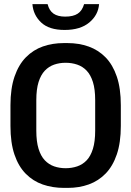

<svg xmlns="http://www.w3.org/2000/svg" viewBox="-20 -906 640 936"><path d="M292 10Q236 10 188.5 -6.5Q141 -23 105.5 -59Q70 -95 50.5 -152.5Q31 -210 31 -292V-393Q31 -475 51 -533Q71 -591 106.5 -627Q142 -663 189 -679.5Q236 -696 291 -696H309Q365 -696 412.5 -679Q460 -662 495 -626Q530 -590 549.5 -532.5Q569 -475 569 -393V-292Q569 -211 549.5 -153.5Q530 -96 495 -60Q460 -24 413 -7Q366 10 310 10ZM300 -86Q330 -86 356.5 -95Q383 -104 402.5 -124.5Q422 -145 433 -180.5Q444 -216 444 -269V-418Q444 -471 433 -506Q422 -541 402.5 -561.5Q383 -582 356.5 -591Q330 -600 300 -600Q270 -600 244 -591Q218 -582 198.5 -561.5Q179 -541 168 -506Q157 -471 157 -418V-269Q157 -216 168 -180.5Q179 -145 198.5 -124.5Q218 -104 244 -95Q270 -86 300 -86ZM295 -760Q219 -760 180.5 -796.5Q142 -833 138 -886H212Q220 -854 241 -839.5Q262 -825 298 -825Q337 -825 359 -839.5Q381 -854 390 -886H463Q459 -833 415.5 -796.5Q372 -760 295 -760Z"/></svg>

Font: Chivo Mono Medium
Style: Regular
Weight: 500
Monospace: yes
Designer: Hector Gatti
Foundry: Omnibus-Type
Version: Version 1.008